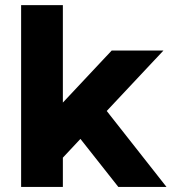

<svg xmlns="http://www.w3.org/2000/svg" viewBox="-20 -739 678 759"><path d="M626 -539.1H421.4L228.5 -333.5V-718.8H63.5V0H228.5V-115.7L297.9 -189.9L447.8 0H638.2L401.9 -300.3Z"/></svg>

Font: Winston ExtraBold
Style: Regular
Weight: 800
Designer: Vernon Adams, Kim Jin-seong, David Berlow, Cristiano Sobral
Foundry: The Winston Project Authors
Version: Version 3.004